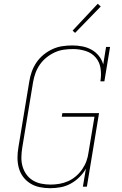

<svg xmlns="http://www.w3.org/2000/svg" viewBox="-20 -982 640 1010"><path d="M244 8Q216 8 189 2.5Q162 -3 139.5 -17Q117 -31 101.5 -52Q86 -73 79 -98.5Q72 -124 72 -152Q72 -180 77 -208L134 -553Q138 -579 147 -604.5Q156 -630 171.5 -653Q187 -676 209 -694Q231 -712 256 -723.5Q281 -735 307.5 -739Q334 -743 360 -743Q387 -743 413 -738Q439 -733 461.5 -720.5Q484 -708 500 -688Q516 -668 523 -643L538 -735H559L529 -554H508Q514 -588 509 -622Q504 -656 483 -680Q462 -704 430 -714Q398 -724 364 -724Q340 -724 315.5 -720.5Q291 -717 268 -706.5Q245 -696 224.5 -679.5Q204 -663 189.5 -642Q175 -621 166.5 -597.5Q158 -574 154 -550L97 -205Q93 -180 92.5 -155Q92 -130 98.5 -107Q105 -84 118.5 -65Q132 -46 152 -33.5Q172 -21 196.5 -16Q221 -11 246 -11Q246 -11 246 -11Q246 -11 246 -11Q269 -11 292.5 -15Q316 -19 338.5 -29Q361 -39 380 -55.5Q399 -72 413 -92.5Q427 -113 435 -135.5Q443 -158 446 -182L477 -368H305L308 -387H501L437 0H416L432 -95Q418 -70 397 -49.5Q376 -29 351 -15.5Q326 -2 298.5 3Q271 8 244 8ZM375 -809 362 -821 494 -962 510 -948Z"/></svg>

Font: Iosevka Slab Thin Extended
Style: Italic
Weight: 100
Width: 7
Italic angle: -9°
Monospace: yes
Designer: Belleve Invis
Foundry: Belleve Invis
Version: Version 11.1.0; ttfautohint (v1.8.3)